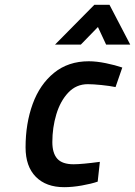

<svg xmlns="http://www.w3.org/2000/svg" viewBox="-20 -765 560 796"><path d="M86 -154Q86 -253 115.5 -334Q145 -415 204 -463Q263 -511 348 -511Q380 -511 419 -503Q458 -495 487 -485L459 -404Q435 -409 400.5 -412.5Q366 -416 344 -416Q296 -416 263 -381Q230 -346 213.5 -291Q197 -236 197 -176Q197 -130 217.5 -107Q238 -84 285 -84Q319 -84 394 -94L385 -12Q359 -3 319.5 4Q280 11 246 11Q171 11 128.5 -32Q86 -75 86 -154ZM371 -745H434L520 -580H420L386 -653L315 -580H208Z"/></svg>

Font: Cairo SemiBold
Style: Italic
Weight: 600
Italic angle: -13°
Designer: Mohamed Gaber, Accademia di Belle Arti di Urbino and others
Foundry: Kief Type Foundry, Accademia di Belle Arti di Urbino and others
Version: Version 3.011